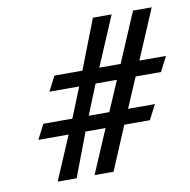

<svg xmlns="http://www.w3.org/2000/svg" viewBox="-69 -649 711 717"><g transform="rotate(-10 286.5 -290.0)"><path d="M49 -166H164L93 0H165L228 -166H304L233 0H305L375 -166H472L501 -222H399L448 -336H544L573 -392H472L552 -580H481L401 -392H320L400 -580H329L256 -392H150L121 -336H234L188 -222H78ZM250 -222 296 -336H377L328 -222Z"/></g></svg>

Font: Charger Sport
Style: DfNrwObl
Weight: 400
Designer: Jasper
Foundry: Cannot Into Space Fonts
Version: Version 1.1